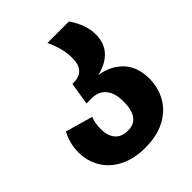

<svg xmlns="http://www.w3.org/2000/svg" viewBox="-198 -813 952 952"><g transform="rotate(-45 277.5 -337.5)"><path d="M526 -212Q526 -147 496 -94.5Q466 -42 408 -12Q350 18 269 18Q191 18 134 -11Q77 -40 47.5 -90Q18 -140 18 -201Q18 -264 48 -318L191 -277Q178 -243 178 -204Q178 -158 200.5 -130.5Q223 -103 269 -103Q355 -103 355 -221Q355 -280 329 -312Q303 -344 254 -344H218L237 -462H246Q328 -462 328 -553Q328 -620 293 -693H444Q493 -622 493 -553Q493 -436 360 -402Q436 -390 481 -341Q526 -292 526 -212Z"/></g></svg>

Font: FiraGOUPP
Style: Bold
Weight: 700
Designer: bBox Type
Foundry: bBox Type GmbH
Version: Version 1.001